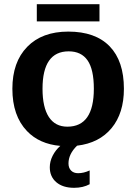

<svg xmlns="http://www.w3.org/2000/svg" viewBox="-20 -689 651 917"><path d="M334 208Q280.3 208 249 181.4Q217.8 154.8 217.8 109.9Q217.8 82 231.4 54.9Q245.1 27.8 268.1 7.8Q168 -1 108.9 -63Q39.1 -135.7 39.1 -265.1Q39.1 -392.6 109.9 -465.3Q180.7 -538.1 306.2 -538.1Q435.5 -538.1 503.7 -467.8Q571.8 -397.5 571.8 -265.1Q571.8 -148.4 512.9 -77.1Q454.1 -5.9 348.1 6.8Q307.1 46.4 307.1 91.8Q307.1 112.8 319.3 125.5Q331.5 138.2 353 138.2Q379.9 138.2 408.2 125V190.9Q376.5 208 334 208ZM428.2 -265.1Q428.2 -357.4 398.2 -400.6Q368.2 -443.8 308.1 -443.8Q183.1 -443.8 183.1 -265.1Q183.1 -176.3 213.4 -130.1Q243.7 -84 301.8 -84Q428.2 -84 428.2 -265.1ZM155.8 -586.9V-668.9H455.1V-586.9Z"/></svg>

Font: Libra Sans Modern
Style: Bold
Weight: 700
Foundry: Stefan Peev, Context Ltd
Version: Version 1.000